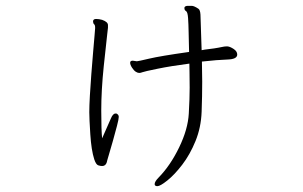

<svg xmlns="http://www.w3.org/2000/svg" viewBox="-20 -566 1040 658"><path d="M435 -358 449 -356Q453 -356 491 -365Q529 -374 628 -388Q627 -423 626.5 -453.5Q626 -484 624.5 -504.5Q623 -525 617.5 -528Q612 -531 612 -538V-540Q614 -546 624 -546H637Q645 -546 660 -536Q666 -532 667 -516L671 -394Q680 -396 697.5 -398Q715 -400 728 -402.5Q741 -405 746 -406Q751 -407 757 -407H760Q769 -406 781 -398Q793 -390 793 -379Q793 -363 759.5 -362Q726 -361 672 -355L673 -286Q673 -237 671 -183Q669 -129 650 -82.5Q631 -36 604.5 -1.5Q578 33 553.5 52.5Q529 72 519.5 72Q510 72 510 65Q510 56 524 42Q564 1 594 -61Q624 -123 627 -176.5Q630 -230 630 -265.5Q630 -301 629.5 -316.5Q629 -332 629 -348Q567 -340 520.5 -330.5Q474 -321 468 -318.5Q462 -316 457 -316Q452 -316 445.5 -320Q439 -324 432.5 -334Q426 -344 426 -351Q426 -358 435 -358ZM346 -10Q342 3 330 3Q324 3 316.5 0.5Q309 -2 303 -20Q293 -51 289.5 -105.5Q286 -160 286 -181.5Q286 -203 288 -238Q290 -273 293 -312Q296 -351 299 -386Q302 -421 304 -444Q306 -467 306 -469V-472Q306 -480 302.5 -483Q299 -486 299 -492V-494Q300 -501 309.5 -501Q319 -501 330 -498Q350 -491 350 -480V-471Q350 -468 347 -444.5Q344 -421 335.5 -338.5Q327 -256 327 -187.5Q327 -119 330 -92Q353 -143 360 -160Q367 -177 376 -177H379Q387 -173 387 -165.5Q387 -158 381 -135Q375 -112 367 -83.5Q359 -55 352.5 -33.5Q346 -12 346 -10Z"/></svg>

Font: ToneOZ-Pinyin-WenKai-Light
Style: Light
Weight: 300
Designer: Fontworks Inc.
Foundry: ToneOZ
Version: Version 0.240331